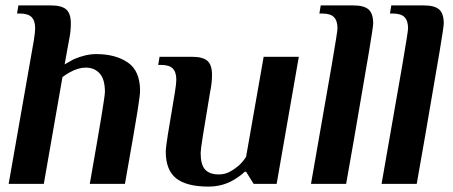

<svg xmlns="http://www.w3.org/2000/svg" viewBox="-20 -680 1675 710"><path d="M105 -530Q110 -562 110 -575Q110 -603 97 -616.5Q84 -630 53 -630H43L48 -660H168Q208 -660 225 -645Q242 -630 242 -593Q242 -562 235 -530L219 -442Q234 -451 253 -461Q297 -480 336 -480Q407 -480 452.5 -449Q498 -418 498 -344Q498 -329 488.5 -269Q479 -209 442 0H312Q344 -182 356 -255.5Q368 -329 368 -340Q368 -387 348.5 -408.5Q329 -430 297 -430Q269 -430 237 -412Q224 -405 211 -395L142 0H12Z M593 -119Q593 -133 600.5 -181Q608 -229 627 -340Q632 -372 632 -385Q632 -413 619 -426.5Q606 -440 575 -440H565L570 -470H690Q730 -470 747 -455Q764 -440 764 -403Q764 -372 757 -340Q738 -227 730 -176.5Q722 -126 722 -114Q722 -71 738.5 -53Q755 -35 789 -35Q810 -35 827 -43.5Q844 -52 862 -67Q877 -80 890 -100L955 -470H1085L1003 0H918L890 -45H885Q871 -31 848 -17Q805 10 751 10Q670 10 631.5 -20.5Q593 -51 593 -119Z M1228 -575Q1228 -603 1215 -616.5Q1202 -630 1171 -630H1161L1166 -660H1286Q1326 -660 1343 -645Q1360 -630 1360 -593Q1360 -582 1344.5 -489Q1329 -396 1289 -165L1260 0H1130Q1186 -318 1207 -441Q1228 -564 1228 -575Z M1489 -575Q1489 -603 1476 -616.5Q1463 -630 1432 -630H1422L1427 -660H1547Q1587 -660 1604 -645Q1621 -630 1621 -593Q1621 -582 1605.5 -489Q1590 -396 1550 -165L1521 0H1391Q1447 -318 1468 -441Q1489 -564 1489 -575Z"/></svg>

Font: Philosopher
Style: Bold Italic
Weight: 700
Italic angle: -10°
Designer: Jovanny Lemonad
Foundry: Jovanny Lemonad
Version: Version 2.000